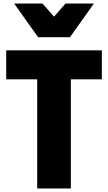

<svg xmlns="http://www.w3.org/2000/svg" viewBox="-20 -1064 610 1084"><path d="M446 -854ZM375 -854H195L60 -1044H220L285 -970L350 -1044H510ZM380 0H190V-616H15V-780H555V-616H380Z"/></svg>

Font: Tanohe Sans Black
Style: Regular
Weight: 900
Designer: Village Type and Design LLC & Cristiano Sobral
Foundry: Cooper Hewitt Smithsonian Design Museum
Version: Version 1.00;March 11, 2020;FontCreator 12.0.0.2522 64-bit; 